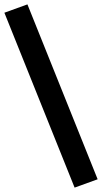

<svg xmlns="http://www.w3.org/2000/svg" viewBox="-43 -782 465 875"><path d="M297 73 -23 -724 82 -762 402 35Z"/></svg>

Font: Nunito Sans 10pt Expanded
Style: Bold
Weight: 700
Width: 7
Designer: Vernon Adams
Foundry: Vernon Adams
Version: Version 3.101;gftools[0.9.27]